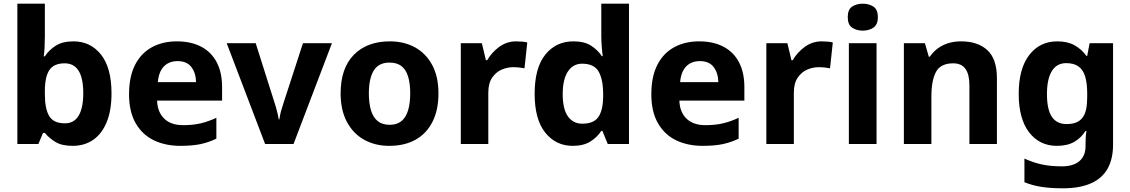

<svg xmlns="http://www.w3.org/2000/svg" viewBox="-20 -780 6123 1040"><path d="M223 -583Q223 -552 221.5 -524Q220 -496 217 -475H223Q245 -509 282 -532.5Q319 -556 378 -556Q470 -556 527 -484.5Q584 -413 584 -274Q584 -181 557.5 -117.5Q531 -54 484 -22Q437 10 374 10Q314 10 279.5 -11.5Q245 -33 223 -60H213L188 0H74V-760H223ZM330 -437Q272 -437 247.5 -400.5Q223 -364 223 -287V-269Q223 -191 246.5 -151.5Q270 -112 332 -112Q381 -112 406 -153.5Q431 -195 431 -276Q431 -437 330 -437Z M938 -556Q1014 -556 1069 -527.5Q1124 -499 1153.5 -443.5Q1183 -388 1183 -308V-235H831Q833 -173 869.5 -137.5Q906 -102 972 -102Q1024 -102 1065.5 -111.5Q1107 -121 1152 -142V-29Q1111 -9 1066.5 0.5Q1022 10 957 10Q876 10 813.5 -20Q751 -50 715 -112.5Q679 -175 679 -269Q679 -365 711.5 -428.5Q744 -492 802.5 -524Q861 -556 938 -556ZM942 -449Q896 -449 868 -420.5Q840 -392 835 -335H1042Q1041 -385 1016.5 -417Q992 -449 942 -449Z M1416 0 1208 -546H1365L1467 -224Q1471 -213 1475.5 -196.5Q1480 -180 1484 -163.5Q1488 -147 1490 -133H1493Q1495 -147 1498.5 -163Q1502 -179 1507.5 -195.5Q1513 -212 1516 -223L1621 -546H1778L1570 0Z M2355 -274Q2355 -184 2322.5 -120Q2290 -56 2230.5 -23Q2171 10 2088 10Q2012 10 1952.5 -23Q1893 -56 1859 -120Q1825 -184 1825 -274Q1825 -410 1896.5 -483Q1968 -556 2092 -556Q2169 -556 2228 -523.5Q2287 -491 2321 -428Q2355 -365 2355 -274ZM1978 -274Q1978 -221 1989.5 -182.5Q2001 -144 2026 -124Q2051 -104 2091 -104Q2130 -104 2154.5 -124Q2179 -144 2190.5 -182.5Q2202 -221 2202 -274Q2202 -328 2190.5 -365.5Q2179 -403 2154.5 -422Q2130 -441 2090 -441Q2031 -441 2004.5 -398Q1978 -355 1978 -274Z M2776 -556Q2792 -556 2809 -554.5Q2826 -553 2836 -550L2821 -410Q2810 -412 2795 -414Q2780 -416 2759 -416Q2728 -416 2697.5 -403Q2667 -390 2646 -359.5Q2625 -329 2625 -278V0H2476V-546H2590L2612 -454H2619Q2643 -496 2684 -526Q2725 -556 2776 -556Z M3082 10Q2991 10 2933.5 -61.5Q2876 -133 2876 -272Q2876 -413 2934 -484.5Q2992 -556 3086 -556Q3145 -556 3181 -533Q3217 -510 3240 -476H3245Q3242 -494 3239.5 -526.5Q3237 -559 3237 -586V-760H3387V0H3272L3243 -71H3237Q3215 -37 3178 -13.5Q3141 10 3082 10ZM3134 -110Q3196 -110 3221 -146Q3246 -182 3247 -255V-271Q3247 -350 3222.5 -392.5Q3198 -435 3133 -435Q3084 -435 3056 -392.5Q3028 -350 3028 -270Q3028 -190 3056 -150Q3084 -110 3134 -110Z M3767 -556Q3843 -556 3898 -527.5Q3953 -499 3982.5 -443.5Q4012 -388 4012 -308V-235H3660Q3662 -173 3698.5 -137.5Q3735 -102 3801 -102Q3853 -102 3894.5 -111.5Q3936 -121 3981 -142V-29Q3940 -9 3895.5 0.5Q3851 10 3786 10Q3705 10 3642.5 -20Q3580 -50 3544 -112.5Q3508 -175 3508 -269Q3508 -365 3540.5 -428.5Q3573 -492 3631.5 -524Q3690 -556 3767 -556ZM3771 -449Q3725 -449 3697 -420.5Q3669 -392 3664 -335H3871Q3870 -385 3845.5 -417Q3821 -449 3771 -449Z M4431 -556Q4447 -556 4464 -554.5Q4481 -553 4491 -550L4476 -410Q4465 -412 4450 -414Q4435 -416 4414 -416Q4383 -416 4352.5 -403Q4322 -390 4301 -359.5Q4280 -329 4280 -278V0H4131V-546H4245L4267 -454H4274Q4298 -496 4339 -526Q4380 -556 4431 -556Z M4728 -546V0H4578V-546ZM4654 -760Q4686 -760 4710.5 -744.5Q4735 -729 4735 -687Q4735 -646 4710.5 -630Q4686 -614 4654 -614Q4620 -614 4596 -630Q4572 -646 4572 -687Q4572 -729 4596 -744.5Q4620 -760 4654 -760Z M5186 -556Q5276 -556 5328 -508.5Q5380 -461 5380 -356V0H5231V-318Q5231 -377 5209.5 -407Q5188 -437 5143 -437Q5075 -437 5050 -390.5Q5025 -344 5025 -256V0H4876V-546H4990L5011 -473H5017Q5035 -500 5060.5 -518.5Q5086 -537 5117.5 -546.5Q5149 -556 5186 -556Z M5707 -556Q5763 -556 5801 -534.5Q5839 -513 5865 -477H5869L5882 -546H6009V4Q6009 81 5979.5 133.5Q5950 186 5889.5 213Q5829 240 5736 240Q5673 240 5623 232.5Q5573 225 5529 207V79Q5575 100 5622 110.5Q5669 121 5732 121Q5794 121 5827 92.5Q5860 64 5860 12V-3Q5860 -15 5861 -35Q5862 -55 5865 -70H5859Q5837 -34 5799.5 -12Q5762 10 5705 10Q5611 10 5554.5 -63Q5498 -136 5498 -272Q5498 -408 5555 -482Q5612 -556 5707 -556ZM5755 -438Q5704 -438 5677.5 -395Q5651 -352 5651 -270Q5651 -187 5677.5 -147.5Q5704 -108 5757 -108Q5788 -108 5809 -116.5Q5830 -125 5843.5 -142.5Q5857 -160 5863 -187.5Q5869 -215 5869 -252V-274Q5869 -329 5858 -365.5Q5847 -402 5822 -420Q5797 -438 5755 -438Z"/></svg>

Font: Noto Sans Syriac Eastern
Style: Bold
Weight: 700
Designer: Patrick Giasson and the Monotype Design Team
Foundry: Monotype Imaging Inc.
Version: Version 3.001